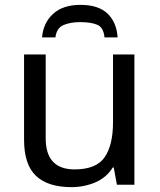

<svg xmlns="http://www.w3.org/2000/svg" viewBox="-20 -760 658 790"><path d="M533 -536V0H461L448 -71H444Q418 -29 372 -9.5Q326 10 274 10Q177 10 128 -36.5Q79 -83 79 -185V-536H168V-191Q168 -63 287 -63Q376 -63 410.5 -113Q445 -163 445 -257V-536ZM311 -740Q385 -740 422.5 -704Q460 -668 464 -606H410Q406 -647 380.5 -658Q355 -669 309 -669Q270 -669 241.5 -657Q213 -645 208 -606H153Q158 -666 198.5 -703Q239 -740 311 -740Z"/></svg>

Font: Noto IKEA Latin
Style: Regular
Weight: 400
Designer: Monotype Design Team
Foundry: Monotype Imaging Inc.
Version: Version 1.0